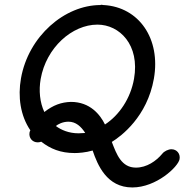

<svg xmlns="http://www.w3.org/2000/svg" viewBox="-20 -644 779 811"><path d="M167.3 -170.9C148 -211.5 143.4 -262.3 151.8 -310.4C175.2 -443.1 284.7 -540 391.5 -540C484.9 -540 571.4 -454.5 546.1 -311C531.6 -228.6 483.8 -157.4 423.4 -118.2C403.2 -159.5 360.6 -213.6 279.4 -213.6C238.5 -212.2 204.8 -200.1 167.3 -170.9ZM68.6 -312.9C54.9 -235.6 65.9 -155.4 108.2 -93.6C106.8 -90.9 105.3 -87.3 104.8 -84.5C100.8 -61.8 116.5 -42.7 139.2 -42.7C143.8 -42.7 149.4 -43.6 154.2 -45.5C192.5 -15.7 235.5 2.5 295.4 2.5C310.2 2.5 341.6 0.6 371.3 -8.2C392.1 52.5 430.8 147.8 538.9 147.8C640.4 147.8 732.8 60.5 738.5 28.2C742.5 5.5 726.8 -13.6 704.1 -13.6C691.4 -13.6 673.6 -5.5 665.3 5.5C640 36 599.8 64 554.2 64C493 64 472.5 8.1 452.3 -44.5C492.4 -68.9 601.7 -151.4 630 -311.6C659.7 -480.4 567 -614.3 417.8 -622.7H416.9C415.1 -622.7 412.6 -623.6 410.7 -623.6H406.2C405.3 -623.6 405.1 -622.7 404.2 -622.7C253.2 -622.7 100 -491.2 68.6 -312.9ZM215.9 -111.8C224 -118.6 244.3 -130 269 -130C300.7 -130 322.3 -109.5 339.9 -82.7C336.1 -81.8 333.4 -81.8 329.7 -81.8C323.7 -81.2 317.7 -80.9 311.7 -80.9C271.2 -80.9 238.3 -95 215.9 -111.8Z"/></svg>

Font: TudorRose
Style: Oblique
Weight: 500
Italic angle: 10°
Version: Version 001.000